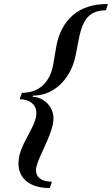

<svg xmlns="http://www.w3.org/2000/svg" viewBox="-20 -804 563 966"><path d="M231 142Q156 142 114.5 109Q73 76 73 18Q73 -12 84.5 -44.5Q96 -77 122 -125Q144 -164 153.5 -190Q163 -216 163 -233Q164 -265 141.5 -284.5Q119 -304 79 -305L90 -337Q155 -337 195.5 -374.5Q236 -412 248 -481L263 -569Q281 -670 346 -727Q411 -784 523 -784L513 -752Q454 -752 423 -719.5Q392 -687 377 -610L362 -532Q350 -469 319 -422Q288 -375 243.5 -349Q199 -323 146 -323L144 -317Q173 -316 197 -301Q221 -286 235 -261.5Q249 -237 249 -209Q249 -192 244.5 -172.5Q240 -153 230 -126.5Q220 -100 202 -61Q179 -12 170 12.5Q161 37 161 52Q161 80 182 95Q203 110 241 110Z"/></svg>

Font: Baskervville SemiBold
Style: Italic
Weight: 600
Italic angle: -18°
Version: Version 1.100